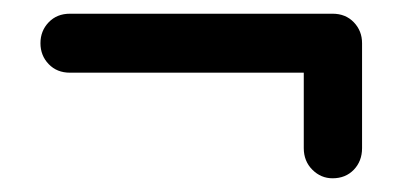

<svg xmlns="http://www.w3.org/2000/svg" viewBox="-20 -567 587 280"><path d="M465 -307Q448 -307 435.5 -319.5Q423 -332 423 -351V-461H82Q63 -461 51 -473.5Q39 -486 39 -504Q39 -522 51 -534.5Q63 -547 82 -547H465Q484 -547 496 -534.5Q508 -522 508 -504V-351Q508 -332 496 -319.5Q484 -307 465 -307Z"/></svg>

Font: Comfortaa Medium
Style: Regular
Weight: 500
Designer: Johan Aakerlund
Foundry: Johan Aakerlund
Version: Version 3.104; ttfautohint (v1.8.1.43-b0c9)